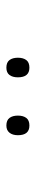

<svg xmlns="http://www.w3.org/2000/svg" viewBox="231 -988 114 617"><g transform="rotate(-90 288.5 -679.0)"><path d="M163 -679Q163 -696 171 -706Q179 -716 194 -716Q211 -716 218.5 -706Q226 -696 226 -679Q226 -662 218.5 -652Q211 -642 194 -642Q163 -642 163 -679ZM349 -679Q349 -696 356.5 -706Q364 -716 380 -716Q397 -716 404.5 -706Q412 -696 412 -679Q412 -662 404.5 -652Q397 -642 380 -642Q349 -642 349 -679Z"/></g></svg>

Font: Noto Kufi Arabic ExtraLight
Style: Regular
Weight: 200
Designer: Monotype Design Team, David Williams, Khaled Hosny
Foundry: Google LLC
Version: Version 2.109; ttfautohint (v1.8.4.7-5d5b)